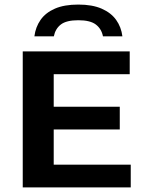

<svg xmlns="http://www.w3.org/2000/svg" viewBox="-20 -820 634 840"><path d="M79.5 0V-595H547.5V-495.5H215V-99.5H552V0ZM154.5 -253.5V-353H504V-253.5ZM130.5 -661Q135.5 -701.5 157.5 -733Q179.5 -764.5 220.2 -782.2Q261 -800 322.5 -800Q384 -800 425 -782Q466 -764 488.2 -732.8Q510.5 -701.5 515.5 -661H430.5Q424 -694 399.2 -712.8Q374.5 -731.5 322.5 -731.5Q270.5 -731.5 246.2 -712.8Q222 -694 215.5 -661Z"/></svg>

Font: Encode Sans SC SemiExpanded SemiBold
Style: Regular
Weight: 600
Width: 6
Designer: Multiple Designers
Foundry: Impallari Type
Version: Version 3.002